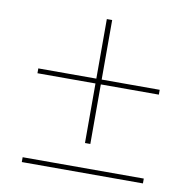

<svg xmlns="http://www.w3.org/2000/svg" viewBox="-71 -673 742 743"><g transform="rotate(10 300.0 -301.0)"><path d="M311 -115H290V-349H62V-368H290V-602H311V-368H539V-349H311ZM538 0H62V-19H538Z"/></g></svg>

Font: IBM Plex Sans Thin
Style: Regular
Weight: 100
Designer: Mike Abbink, Paul van der Laan, Pieter van Rosmalen
Foundry: Bold Monday
Version: Version 3.0